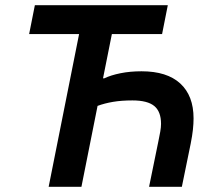

<svg xmlns="http://www.w3.org/2000/svg" viewBox="-20 -718 828 738"><path d="M167 0 284 -587H92L114 -698H625L603 -587H410L376 -417H381Q406 -429 443 -436.5Q480 -444 524 -444Q622 -444 673 -397Q724 -350 724 -263Q724 -243 721.5 -219.5Q719 -196 713 -166L679 0H553L589 -176Q593 -195 596 -212Q599 -229 599 -242Q599 -289 573 -310.5Q547 -332 489 -332Q447 -332 414.5 -326.5Q382 -321 355 -311L293 0Z"/></svg>

Font: IBM Plex Sans SemiBold
Style: Italic
Weight: 600
Italic angle: -11.31°
Designer: Mike Abbink, Paul van der Laan, Pieter van Rosmalen
Foundry: Bold Monday
Version: Version 3.201